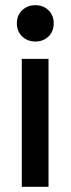

<svg xmlns="http://www.w3.org/2000/svg" viewBox="-20 -720 272 740"><path d="M64 0V-493H167V0ZM45 -630Q45 -661 65.5 -680.5Q86 -700 116 -700Q147 -700 167 -680.5Q187 -661 187 -630Q187 -599 167 -579.5Q147 -560 116 -560Q86 -560 65.5 -579.5Q45 -599 45 -630Z"/></svg>

Font: Space Grotesk Frontify Medium
Style: Regular
Weight: 500
Designer: Florian Karsten
Version: Version 2.000